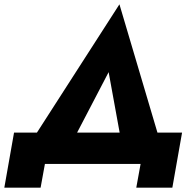

<svg xmlns="http://www.w3.org/2000/svg" viewBox="-30 -759 906 889"><path d="M621 0 601 110H768L813 -145H699L523 -739L141 -145H35L-10 110H158L178 0ZM473 -425 524 -145H327Z"/></svg>

Font: Jost*
Style: Bold Italic
Weight: 700
Italic angle: -10°
Version: Version 3.7